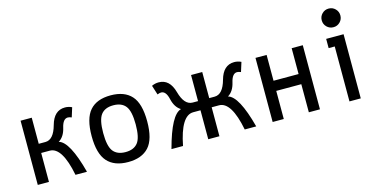

<svg xmlns="http://www.w3.org/2000/svg" viewBox="-74 -1103 2908 1482"><g transform="rotate(-15 1380.5 -362.0)"><path d="M472.7 0H380.9Q335.4 -231.4 237.3 -231.4H168.9V0H79.6V-513.2H168.9V-304.7H222.2Q288.1 -304.7 318.1 -414.1Q348.1 -523.4 436 -523.4Q464.8 -523.4 491.2 -510.7L467.8 -435.5Q449.7 -442.9 437.5 -442.9Q398.9 -442.9 383.3 -375Q367.7 -307.1 321.8 -279.3Q404.3 -258.3 472.7 0Z M800.8 10.3Q690.4 10.3 634.5 -52.5Q578.6 -115.2 578.6 -255.9Q578.6 -396 633.8 -459.2Q689 -522.5 800.8 -522.5Q910.6 -522.5 966.6 -460.4Q1022.5 -398.4 1022.5 -255.9Q1022.5 -112.8 966.1 -51.3Q909.7 10.3 800.8 10.3ZM800.8 -69.3Q866.7 -69.3 898.7 -109.4Q930.7 -149.4 930.7 -255.9Q930.7 -361.3 899.2 -402.1Q867.7 -442.9 800.8 -442.9Q733.9 -442.9 702.4 -402.1Q670.9 -361.3 670.9 -255.9Q670.9 -149.9 702.6 -109.6Q734.4 -69.3 800.8 -69.3Z M1531.2 -304.7H1574.7Q1640.6 -304.7 1670.7 -414.1Q1700.7 -523.4 1788.6 -523.4Q1817.4 -523.4 1843.8 -510.7L1820.3 -435.5Q1802.2 -442.9 1790 -442.9Q1751.5 -442.9 1735.8 -375Q1720.2 -307.1 1674.3 -279.3Q1756.8 -258.3 1825.2 0H1733.4Q1688 -231.4 1589.8 -231.4H1531.2V0H1441.9V-231.4H1383.8Q1285.2 -231.4 1240.2 0H1147.9Q1216.8 -258.3 1298.8 -279.3Q1252.9 -307.1 1237.5 -375Q1222.2 -442.9 1183.1 -442.9Q1171.4 -442.9 1153.3 -435.5L1129.4 -510.7Q1155.8 -523.4 1185.1 -523.4Q1272.5 -523.4 1302.5 -414.1Q1332.5 -304.7 1398.9 -304.7H1441.9V-513.2H1531.2Z M2334.5 0H2245.6V-224.6H2045.4V0H1956.5V-512.2H2045.4V-305.7H2245.6V-512.2H2334.5Z M2600.1 -585Q2568.8 -585 2547.1 -606.7Q2525.4 -628.4 2525.4 -659.7Q2525.4 -690.4 2547.1 -712.2Q2568.8 -733.9 2600.1 -733.9Q2630.9 -733.9 2652.6 -712.2Q2674.3 -690.4 2674.3 -659.7Q2674.3 -628.4 2652.6 -606.7Q2630.9 -585 2600.1 -585ZM2660.6 0H2570.3V-439H2521.5V-512.7H2660.6Z"/></g></svg>

Font: Cadman
Style: Regular
Weight: 400
Designer: Paul James MIller
Foundry: High-Logic / Made with FontCreator
Version: Version 2.114;March 28, 2021;FontCreator 13.0.0.2683 64-bit